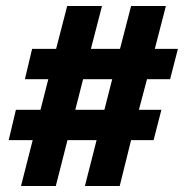

<svg xmlns="http://www.w3.org/2000/svg" viewBox="-20 -670 631 640"><path d="M302 -203H205L166 -50H50L89 -203H9L33 -304H115L141 -406H63L87 -507H167L204 -650H320L283 -507H380L417 -650H533L496 -507H573L547 -406H470L443 -304H518L492 -203H417L379 -50H263ZM231 -304H328L354 -406H257Z"/></svg>

Font: PT Sans Caption
Style: Bold
Weight: 700
Designer: A.Korolkova, O.Umpeleva, V.Yefimov
Foundry: ParaType Ltd
Version: Version 2.003W OFL